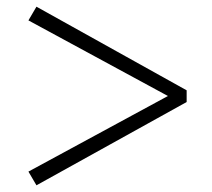

<svg xmlns="http://www.w3.org/2000/svg" viewBox="-20 -650 633 574"><path d="M538 -380 89 -630 65 -589 482 -363 65 -137 89 -96 538 -345Z"/></svg>

Font: GenKiMin2 TW SB
Style: Regular
Weight: 600
Version: Version 2.100;PS 2.1;hotconv 16.6.51;makeotf.lib2.5.65220 DE